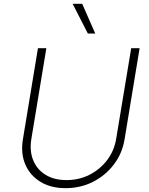

<svg xmlns="http://www.w3.org/2000/svg" viewBox="-20 -982 787 1014"><path d="M672.9 -727.3H717.3L637.8 -245.7Q625.7 -171.9 581.5 -113.6Q537.3 -55.4 471.2 -21.8Q405.2 11.7 326.3 11.7Q248.6 11.7 193.5 -21.8Q138.5 -55.4 113.6 -113.6Q88.8 -171.9 100.9 -245.7L180.4 -727.3H224.8L145.6 -248.2Q135.3 -185.7 155 -136.5Q174.7 -87.4 220 -59.1Q265.3 -30.9 331.3 -30.9Q397.4 -30.9 452.9 -59.1Q508.5 -87.4 545.8 -136.5Q583.1 -185.7 593.4 -248.2ZM443.9 -805 363.6 -962H414.1L483 -805Z"/></svg>

Font: Inter Extra Light  BETA
Style: Italic
Weight: 200
Italic angle: 9.39999°
Designer: Rasmus Andersson
Foundry: rsms
Version: Version 3.011;git-f93a4a705